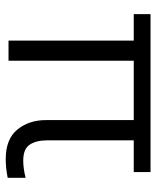

<svg xmlns="http://www.w3.org/2000/svg" viewBox="43 -583 550 676"><g transform="rotate(90 318.0 -245.0)"><path d="M29.8 -500H585.9V-440.9H474.1V-136.2Q474.1 -97.7 489.3 -74.7Q504.4 -51.8 545.9 -51.8Q572.3 -51.8 606 -60.1V2.9Q572.3 9.8 540 9.8Q469.7 9.8 436.3 -31Q402.8 -71.8 402.8 -131.8V-440.9H193.8V0H123V-440.9H29.8Z"/></g></svg>

Font: LT Superior
Style: Regular
Weight: 400
Designer: Daniel Lyons
Foundry: LyonsType
Version: Version 1.000